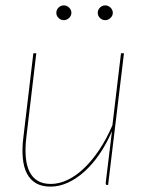

<svg xmlns="http://www.w3.org/2000/svg" viewBox="-20 -688 544 714"><path d="M61.5 0ZM115 -490 78 -178Q73 -137 75.8 -104.8Q78.5 -72.5 89.5 -50Q100.5 -27.5 120 -15.8Q139.5 -4 169 -4Q200 -4 231.8 -19.2Q263.5 -34.5 293.2 -63Q323 -91.5 349.8 -131.8Q376.5 -172 398 -222L430 -490H441L382 0H379Q375 0 374 -2.2Q373 -4.5 373 -7L396 -197V-199.5Q376 -153 350 -115Q324 -77 294 -50Q264 -23 232 -8.5Q200 6 168 6Q136 6 114.2 -6.5Q92.5 -19 80.2 -42.5Q68 -66 64.8 -100.2Q61.5 -134.5 67 -178L104 -490ZM245.5 -640Q245.5 -629.5 236.8 -621.2Q228 -613 217.5 -613Q206 -613 197.8 -621.2Q189.5 -629.5 189.5 -640Q189.5 -651.5 197.8 -659.8Q206 -668 217.5 -668Q228 -668 236.8 -659.8Q245.5 -651.5 245.5 -640ZM399.5 -640Q399.5 -629.5 390.8 -621.2Q382 -613 371.5 -613Q360 -613 351.8 -621.2Q343.5 -629.5 343.5 -640Q343.5 -651.5 351.8 -659.8Q360 -668 371.5 -668Q382 -668 390.8 -659.8Q399.5 -651.5 399.5 -640Z"/></svg>

Font: Lato Hairline
Style: Italic
Weight: 100
Italic angle: -7°
Designer: Lukasz Dziedzic
Foundry: tyPoland Lukasz Dziedzic
Version: Version 2.007; 2014-02-27